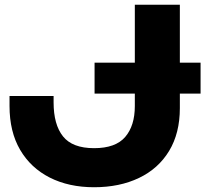

<svg xmlns="http://www.w3.org/2000/svg" viewBox="-20 -770 886 806"><path d="M377 -507H822V-377H377ZM20 -367H205V-340Q205 -247 244.5 -197.5Q284 -148 375 -148Q465 -148 505.5 -195Q546 -242 546 -325V-750H735V-316Q735 -211 690 -136.5Q645 -62 563.5 -23Q482 16 375 16Q269 16 189 -24.5Q109 -65 64.5 -141Q20 -217 20 -325Z"/></svg>

Font: Unbounded SemiBold
Style: Regular
Weight: 600
Designer: Luke Prowse, Jean-Baptiste Morizot, Fátima Lázaro, Florian Runge
Foundry: NaN
Version: Version 1.700